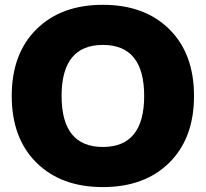

<svg xmlns="http://www.w3.org/2000/svg" viewBox="-20 -760 846 790"><path d="M129.9 -90.8Q28.3 -191.4 28.3 -365.2Q28.3 -539.1 129.9 -639.6Q231.4 -740.2 403.3 -740.2Q575.2 -740.2 676.8 -639.6Q778.3 -539.1 778.3 -365.2Q778.3 -191.4 676.8 -90.8Q575.2 9.8 403.3 9.8Q231.4 9.8 129.9 -90.8ZM403.3 -575.2Q233.4 -575.2 233.4 -365.2Q233.4 -155.3 403.3 -155.3Q573.2 -155.3 573.2 -365.2Q573.2 -575.2 403.3 -575.2Z"/></svg>

Font: GenEi M Gothic v2 Black
Style: Regular
Weight: 900
Version: Version 2.0